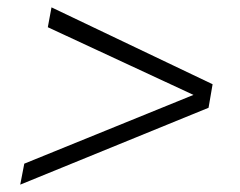

<svg xmlns="http://www.w3.org/2000/svg" viewBox="-20 -509 652 522"><path d="M35 -7 46 -64 506 -251 110 -435 120 -489 558 -280 547 -216Z"/></svg>

Font: Archivo SemiBold Thin
Style: Italic
Weight: 250
Italic angle: -10°
Version: Version 2.001